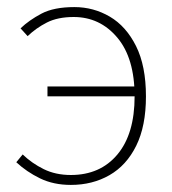

<svg xmlns="http://www.w3.org/2000/svg" viewBox="-20 -510 486 542"><path d="M180 12Q131 12 93 -6.5Q55 -25 26 -52L44 -74Q70 -49 103.5 -32.5Q137 -16 180 -16Q263 -16 311.5 -74Q360 -132 360 -238Q360 -346 311 -404Q262 -462 188 -462Q143 -462 112.5 -446.5Q82 -431 58 -408L38 -430Q62 -453 97 -471.5Q132 -490 190 -490Q244 -490 290 -463Q336 -436 364 -380Q392 -324 392 -238Q392 -154 364.5 -98.5Q337 -43 289 -15.5Q241 12 180 12ZM114 -238V-266H369V-238Z"/></svg>

Font: Source Sans 3 Variable
Style: Regular
Weight: 200
Designer: Paul D. Hunt
Foundry: Adobe Systems Incorporated
Version: Version 3.026